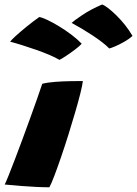

<svg xmlns="http://www.w3.org/2000/svg" viewBox="-66 -812 595 834"><path d="M148.5 1.5Q123 1.5 91.8 0Q60.5 -1.5 25.8 -4.2Q-9 -7 -45.5 -10.5Q-40 -21.5 -28.2 -50.8Q-16.5 -80 -1 -120.5Q14.5 -161 31.5 -207Q48.5 -253 65 -298.5Q81.5 -344 95.2 -383Q109 -422 117.5 -448Q140.5 -454 174.5 -456.5Q208.5 -459 241.5 -459.5Q274.5 -460 294 -460Q292 -442.5 283 -406.2Q274 -370 260.2 -323Q246.5 -276 230.8 -225.8Q215 -175.5 199.2 -129.5Q183.5 -83.5 170.2 -48.8Q157 -14 148.5 1.5ZM104.5 -738Q116 -736.5 139 -725.8Q162 -715 189.8 -698.2Q217.5 -681.5 244 -661.5Q270.5 -641.5 289 -622Q279.5 -611.5 259 -596Q238.5 -580.5 219 -567.8Q199.5 -555 192 -552Q176.5 -561.5 150.2 -572.8Q124 -584 92.8 -595Q61.5 -606 31.2 -615.5Q1 -625 -22 -631Q-17.5 -637.5 1.2 -654.8Q20 -672 47.5 -694.5Q75 -717 104.5 -738ZM377.5 -792.5Q388 -789 404.8 -776Q421.5 -763 440.8 -744Q460 -725 478 -702.2Q496 -679.5 509.5 -656Q493.5 -641.5 472.5 -629.8Q451.5 -618 433.8 -610.5Q416 -603 408.5 -601.5Q396 -614.5 376.8 -629.2Q357.5 -644 334.8 -659Q312 -674 288.8 -687.8Q265.5 -701.5 245 -712.5Q253.5 -721 290.5 -746Q327.5 -771 377.5 -792.5Z"/></svg>

Font: Grandstander Thin Black
Style: Italic
Weight: 900
Italic angle: -15°
Version: Version 1.200